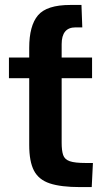

<svg xmlns="http://www.w3.org/2000/svg" viewBox="-20 -760 432 786"><path d="M308.1 5.9Q229 5.9 183.6 -9.3Q138.2 -24.4 118.9 -61.8Q99.6 -99.1 99.6 -166.5V-439.9H16.6V-524.4H99.6V-564Q99.6 -654.8 135.5 -697.3Q171.4 -739.7 267.6 -739.7H313.5L316.9 -647.9H289.1Q232.4 -647.9 232.4 -579.1V-524.4H356.9V-439.9H232.4V-175.8Q232.4 -143.6 238.5 -125.5Q244.6 -107.4 265.4 -100.1Q286.1 -92.8 330.1 -92.8H360.4L355.5 5.9Z"/></svg>

Font: Monda
Style: Bold
Weight: 700
Designer: Vernon Adams
Foundry: Vernon Adams
Version: Version 2.100; ttfautohint (v1.8.3)